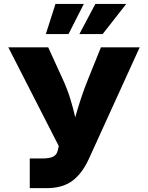

<svg xmlns="http://www.w3.org/2000/svg" viewBox="-20 -972 765 992"><path d="M133.8 0V-153.3H197.8Q236.3 -153.3 254.9 -162.8Q273.4 -172.4 278.3 -194.3L283.7 -217.3L22.9 -727.5H229L303.7 -564Q328.1 -510.7 343.5 -460.4Q358.9 -410.2 368.7 -365.7Q380.9 -409.7 397.2 -459.7Q413.6 -509.8 435.5 -564L501.5 -727.5H701.7L439 -150.9Q403.8 -74.2 353 -37.1Q302.2 0 222.2 0ZM510.3 -795.9H390.1L472.7 -951.7H632.3ZM334 -795.9H216.8L266.6 -951.7H413.1Z"/></svg>

Font: Inter Extra Bold
Style: Regular
Weight: 800
Designer: Rasmus Andersson
Foundry: rsms
Version: Version 4.000;git-3c8e0fc